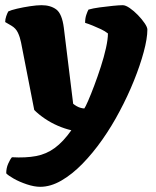

<svg xmlns="http://www.w3.org/2000/svg" viewBox="-28 -520 602 740"><path d="M127 200Q104 200 75.5 190.5Q47 181 25 168.5Q3 156 -4 148Q-4 128 3.5 111Q11 94 18 86Q71 89 111 81.5Q151 74 183.5 50Q216 26 247 -18Q221 -24 194.5 -35.5Q168 -47 144.5 -63Q121 -79 104 -96L53 -357Q49 -377 41 -394Q33 -411 16 -421L-8 -435Q-8 -446 -4 -457.5Q0 -469 4 -476Q14 -481 37.5 -486.5Q61 -492 87.5 -496Q114 -500 132 -500Q167 -500 189 -483.5Q211 -467 218 -413L254 -120Q260 -115 268 -110.5Q276 -106 284 -104Q292 -102 297 -102Q301 -107 311.5 -131Q322 -155 335 -189.5Q348 -224 360.5 -262.5Q373 -301 380.5 -335Q388 -369 388 -391Q377 -400 361 -407.5Q345 -415 329 -421.5Q313 -428 300 -432Q300 -449 304.5 -462.5Q309 -476 313 -483Q330 -488 356 -491.5Q382 -495 407 -497.5Q432 -500 445 -500Q456 -500 472 -489Q488 -478 503.5 -462Q519 -446 529.5 -430.5Q540 -415 540 -406Q540 -372 526 -320Q512 -268 488 -208.5Q464 -149 433 -91Q403 -34 366.5 18Q330 70 290 111Q250 152 208.5 176Q167 200 127 200Z"/></svg>

Font: Texturina Medium 12pt Black
Style: Regular
Weight: 900
Version: Version 1.002